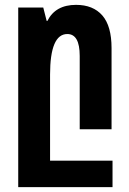

<svg xmlns="http://www.w3.org/2000/svg" viewBox="-20 -532 532 790"><path d="M55 238V-501H158L172 -446H175Q208 -512 293 -512Q363 -512 401 -468.5Q439 -425 439 -334V0H308V-302Q308 -392 257 -392Q186 -392 186 -225V129H443V238Z"/></svg>

Font: Noto Sans Armenian ExtraCondensed
Style: Bold
Weight: 700
Width: 2
Designer: Monotype Design Team
Foundry: Monotype Imaging Inc.
Version: Version 2.008; ttfautohint (v1.8.4.7-5d5b)